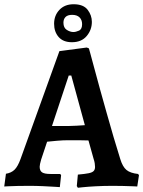

<svg xmlns="http://www.w3.org/2000/svg" viewBox="-32 -876 675 905"><path d="M335 9 330 1 335 -53Q369 -56 386 -59.5Q403 -63 409.5 -70Q416 -77 416 -89Q416 -97 414.5 -106.5Q413 -116 409 -128L385 -214Q366 -215 337 -215Q308 -215 290 -215Q265 -215 236.5 -212.5Q208 -210 190 -208L162 -124Q155 -100 155 -90Q155 -71 166.5 -63.5Q178 -56 206 -56H252L256 -50L250 6Q250 6 227 4.5Q204 3 171 1.5Q138 0 106 0Q80 0 52.5 0.5Q25 1 6.5 2Q-12 3 -12 3L-4 -57Q21 -61 36.5 -76Q52 -91 65 -127L248 -635L377 -652L387 -648Q387 -648 394 -623Q401 -598 412.5 -554.5Q424 -511 439 -457Q454 -403 470.5 -344.5Q487 -286 503.5 -229.5Q520 -173 535 -126Q546 -90 564 -75Q582 -60 619 -56L623 -50L615 3Q615 3 594 2Q573 1 545.5 0.5Q518 0 498 0Q457 0 419.5 2Q382 4 358.5 6.5Q335 9 335 9ZM213 -282H289Q306 -282 329.5 -283.5Q353 -285 368 -286L304 -520H292ZM307 -677Q266 -677 244.5 -701.5Q223 -726 223 -764Q223 -803 248 -829.5Q273 -856 315 -856Q361 -856 381 -830Q401 -804 401 -773Q401 -735 376.5 -706Q352 -677 307 -677ZM314 -725Q325 -725 340 -731.5Q355 -738 355 -762Q355 -782 343 -794Q331 -806 308 -806Q287 -806 277 -796Q267 -786 267 -769Q267 -745 283 -735Q299 -725 314 -725Z"/></svg>

Font: Alegreya SemiBold
Style: Regular
Weight: 600
Designer: Juan Pablo del Peral
Foundry: Huerta Tipografica
Version: Version 2.009